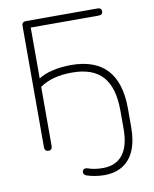

<svg xmlns="http://www.w3.org/2000/svg" viewBox="-96 -777 833 1037"><g transform="rotate(-10 320.5 -258.5)"><path d="M392 188Q365 188 339.5 183.5Q314 179 294 172Q287 169 283 163.5Q279 158 279.5 152Q280 146 283 141.5Q286 137 292.5 135Q299 133 308 136Q328 143 348 146Q368 149 391 149Q462 149 499.5 101.5Q537 54 537 -42V-140Q537 -266 483 -327Q429 -388 315 -388Q260 -388 216.5 -376.5Q173 -365 138 -341V-16Q138 -6 133 0Q128 6 117 6Q107 6 101.5 0Q96 -6 96 -16V-683Q96 -694 102 -699.5Q108 -705 118 -705H511Q522 -705 527.5 -700Q533 -695 533 -686Q533 -676 527.5 -671Q522 -666 511 -666H138V-387Q168 -407 216 -418Q264 -429 316 -429Q382 -429 431.5 -411Q481 -393 513.5 -357.5Q546 -322 562.5 -269Q579 -216 579 -146V-43Q579 32 557.5 83.5Q536 135 494 161.5Q452 188 392 188Z"/></g></svg>

Font: Nunito ExtraLight
Style: Regular
Weight: 200
Designer: Vernon Adams
Foundry: Vernon Adams
Version: Version 3.602